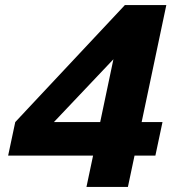

<svg xmlns="http://www.w3.org/2000/svg" viewBox="-20 -735 704 755"><path d="M12 -123 40 -255 471 -715H634L537 -255H619L591 -123H509L483 0H320L346 -123ZM192 -255H374L426 -502Z"/></svg>

Font: Wix Madefor Text ExtraBold
Style: Italic
Weight: 800
Italic angle: -12°
Designer: Dalton Maag Ltd
Foundry: Dalton Maag Ltd
Version: Version 3.100